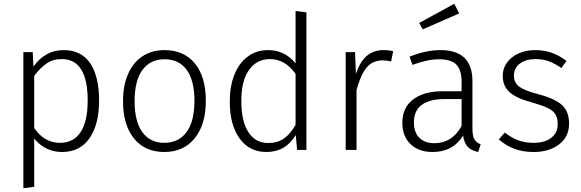

<svg xmlns="http://www.w3.org/2000/svg" viewBox="-20 -802 3110 1027"><path d="M510 -264Q510 -137 459 -63Q408 11 312 11Q265 11 227 -8.5Q189 -28 163 -61V197L105 205V-523H155L159 -446Q188 -488 229 -511Q270 -534 320 -534Q415 -534 462.5 -463.5Q510 -393 510 -264ZM449 -264Q449 -486 310 -486Q263 -486 228.5 -462Q194 -438 163 -396V-117Q217 -38 301 -38Q373 -38 411 -95Q449 -152 449 -264Z M1081 -263Q1081 -136 1021.5 -62.5Q962 11 859 11Q755 11 696.5 -61.5Q638 -134 638 -261Q638 -344 665 -406Q692 -468 742 -501Q792 -534 860 -534Q964 -534 1022.5 -462.5Q1081 -391 1081 -263ZM700 -261Q700 -152 741.5 -95Q783 -38 859 -38Q935 -38 977.5 -95Q1020 -152 1020 -263Q1020 -372 978.5 -428.5Q937 -485 860 -485Q784 -485 742 -428Q700 -371 700 -261Z M1619 -736V0H1569L1562 -80Q1508 11 1405 11Q1314 11 1261.5 -61.5Q1209 -134 1209 -259Q1209 -340 1233.5 -402Q1258 -464 1304.5 -499Q1351 -534 1414 -534Q1503 -534 1561 -463V-743ZM1561 -134V-407Q1505 -486 1424 -486Q1353 -486 1311.5 -427Q1270 -368 1271 -260Q1271 -152 1309 -94.5Q1347 -37 1414 -37Q1464 -37 1498.5 -61Q1533 -85 1561 -134Z M2083 -528 2072 -473Q2051 -479 2026 -479Q1973 -479 1941 -440.5Q1909 -402 1887 -320V0H1829V-523H1879L1884 -406Q1924 -534 2031 -534Q2063 -534 2083 -528Z M2551 -30 2538 11Q2502 4 2482.5 -16Q2463 -36 2457 -77Q2403 11 2294 11Q2219 11 2175.5 -31.5Q2132 -74 2132 -145Q2132 -226 2189.5 -270Q2247 -314 2349 -314H2449V-365Q2449 -428 2421 -456.5Q2393 -485 2328 -485Q2268 -485 2186 -455L2171 -499Q2259 -534 2336 -534Q2507 -534 2507 -368V-116Q2507 -75 2517.5 -57Q2528 -39 2551 -30ZM2449 -128V-272H2358Q2278 -272 2236 -241Q2194 -210 2194 -148Q2194 -94 2223 -65Q2252 -36 2304 -36Q2398 -36 2449 -128ZM2436 -730 2241 -645 2222 -679 2410 -782Z M3010 -476 2983 -438Q2947 -463 2915 -474.5Q2883 -486 2845 -486Q2793 -486 2761 -462Q2729 -438 2729 -398Q2729 -360 2756.5 -339Q2784 -318 2856 -299Q2946 -276 2985 -241Q3024 -206 3024 -141Q3024 -70 2970.5 -29.5Q2917 11 2835 11Q2775 11 2730 -6.5Q2685 -24 2648 -56L2680 -93Q2716 -65 2752 -51.5Q2788 -38 2835 -38Q2893 -38 2928 -64.5Q2963 -91 2963 -138Q2963 -170 2951 -190Q2939 -210 2910.5 -224Q2882 -238 2826 -254Q2742 -276 2705.5 -309Q2669 -342 2669 -397Q2669 -436 2692 -467.5Q2715 -499 2754.5 -516.5Q2794 -534 2843 -534Q2892 -534 2932 -519.5Q2972 -505 3010 -476Z"/></svg>

Font: Statis Sans Light
Style: Regular
Weight: 300
Designer: bBox Type GmbH
Foundry: bBox Type GmbH
Version: Version 1.000